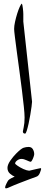

<svg xmlns="http://www.w3.org/2000/svg" viewBox="-20 -720 250 1041"><path d="M153.8 -168.5Q153.8 -161.6 151.1 -142.1Q148.4 -122.6 144.3 -97.7Q140.1 -72.8 135 -49.6Q129.9 -26.4 125 -11Q120.1 4.4 116.2 4.4Q104 4.4 104 -7.3Q104 -10.3 108.6 -30.8Q113.3 -51.3 113.3 -83Q113.3 -103 109.1 -142.8Q105 -182.6 98.6 -233.4Q92.3 -284.2 85 -337.6Q77.6 -391.1 71.3 -438.7Q64.9 -486.3 60.8 -519.8Q56.6 -553.2 56.6 -563Q56.6 -579.1 61.5 -601.6Q66.4 -624 73.2 -646Q80.1 -668 87.2 -683.3Q94.2 -698.7 98.6 -700.2Q101.6 -695.8 104 -675.3Q106.4 -654.8 106.4 -643.6V-603ZM203.1 195.8Q203.1 199.7 196.3 217.3Q189.5 234.9 175.3 238.8Q167 241.2 141.4 251.2Q115.7 261.2 86.9 272Q52.7 285.2 35.6 293.2Q18.6 301.3 13.2 301.3Q7.8 301.3 7.8 295.4Q7.8 290 14.6 276.1Q21.5 262.2 24.9 257.8Q28.8 252.9 41.5 246.1Q54.2 239.3 59.6 237.3Q48.8 233.9 34.7 221.9Q20.5 210 20.5 190.4Q20.5 173.3 35.6 151.4Q50.8 129.4 67.4 112.8Q94.7 85.4 107.9 81.1Q121.1 76.7 135.3 76.7Q150.9 76.7 158.2 89.1Q165.5 101.6 165.5 115.7Q165.5 120.6 162.1 130.6Q158.7 140.6 154.1 148.9Q149.4 157.2 146.5 157.2Q141.6 157.2 125.2 149.4Q108.9 141.6 96.2 141.6Q84 141.6 73 149.9Q62 158.2 62 166.5Q62 169.4 75.2 178.7Q88.4 188 106.4 196.3Q124.5 204.6 138.2 205.6Q155.3 201.2 175 197Q194.8 192.9 198.7 191.9Q203.1 190.9 203.1 195.8Z"/></svg>

Font: Scheherazade New Rohingya
Style: Regular
Weight: 400
Designer: SIL International
Foundry: SIL International
Version: Version 3.000 ; LngRng